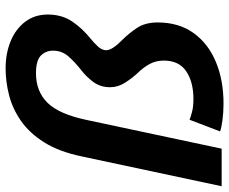

<svg xmlns="http://www.w3.org/2000/svg" viewBox="-89 -705 797 667"><g transform="rotate(-90 309.5 -371.5)"><path d="M-4 0 99.5 -485.5Q116 -565 148.5 -616.5Q181 -668 223.2 -697.2Q265.5 -726.5 312.5 -738.5Q359.5 -750.5 405 -750.5Q458 -750.5 500.5 -732.8Q543 -715 567.8 -682Q592.5 -649 592.5 -604Q592.5 -555.5 569 -520.2Q545.5 -485 509 -455.5Q494 -443.5 481.2 -429.5Q468.5 -415.5 468.5 -401Q468.5 -380 505.5 -344Q526 -323.5 545.5 -294.8Q565 -266 565 -222.5Q565 -148.5 528.2 -97.5Q491.5 -46.5 427.8 -20Q364 6.5 283 6.5Q252.5 6.5 225 2.8Q197.5 -1 186.5 -5.5L227 -111.5Q235 -108 253.8 -103Q272.5 -98 299 -98Q358 -98 395.2 -123Q432.5 -148 432.5 -201Q432.5 -228 420.8 -249.8Q409 -271.5 391.5 -289.5Q372.5 -309.5 356.2 -334.8Q340 -360 340 -387.5Q340 -421 358 -445.5Q376 -470 399 -487.5Q427 -509.5 447 -532.2Q467 -555 467 -585.5Q467 -611 450 -628Q433 -645 388.5 -645Q325.5 -645 286 -605Q246.5 -565 226.5 -470L126.5 0Z"/></g></svg>

Font: Epilogue SemiBold
Style: Italic
Weight: 600
Italic angle: -12°
Designer: Tyler Finck
Foundry: Etcetera Type Co
Version: Version 2.111; ttfautohint (v1.8.3)